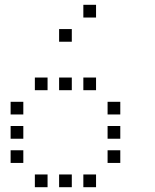

<svg xmlns="http://www.w3.org/2000/svg" viewBox="-20 -796 640 792"><path d="M324.8 -776.2Q323.8 -776.2 323.8 -776.2Q323.8 -776.2 323.8 -775.2V-724.8Q323.8 -723.8 323.8 -723.8Q323.8 -723.8 324.8 -723.8H375.2Q376.2 -723.8 376.2 -723.8Q376.2 -723.8 376.2 -724.8V-775.2Q376.2 -776.2 376.2 -776.2Q376.2 -776.2 375.2 -776.2ZM224.8 -676.2Q223.8 -676.2 223.8 -676.2Q223.8 -676.2 223.8 -675.2V-624.8Q223.8 -623.8 223.8 -623.8Q223.8 -623.8 224.8 -623.8H275.2Q276.2 -623.8 276.2 -623.8Q276.2 -623.8 276.2 -624.8V-675.2Q276.2 -676.2 276.2 -676.2Q276.2 -676.2 275.2 -676.2ZM124.8 -476.2Q123.8 -476.2 123.8 -476.2Q123.8 -476.2 123.8 -475.2V-424.8Q123.8 -423.8 123.8 -423.8Q123.8 -423.8 124.8 -423.8H175.2Q176.2 -423.8 176.2 -423.8Q176.2 -423.8 176.2 -424.8V-475.2Q176.2 -476.2 176.2 -476.2Q176.2 -476.2 175.2 -476.2ZM224.8 -476.2Q223.8 -476.2 223.8 -476.2Q223.8 -476.2 223.8 -475.2V-424.8Q223.8 -423.8 223.8 -423.8Q223.8 -423.8 224.8 -423.8H275.2Q276.2 -423.8 276.2 -423.8Q276.2 -423.8 276.2 -424.8V-475.2Q276.2 -476.2 276.2 -476.2Q276.2 -476.2 275.2 -476.2ZM324.8 -476.2Q323.8 -476.2 323.8 -476.2Q323.8 -476.2 323.8 -475.2V-424.8Q323.8 -423.8 323.8 -423.8Q323.8 -423.8 324.8 -423.8H375.2Q376.2 -423.8 376.2 -423.8Q376.2 -423.8 376.2 -424.8V-475.2Q376.2 -476.2 376.2 -476.2Q376.2 -476.2 375.2 -476.2ZM24.8 -376.2Q23.8 -376.2 23.8 -376.2Q23.8 -376.2 23.8 -375.2V-324.8Q23.8 -323.8 23.8 -323.8Q23.8 -323.8 24.8 -323.8H75.2Q76.2 -323.8 76.2 -323.8Q76.2 -323.8 76.2 -324.8V-375.2Q76.2 -376.2 76.2 -376.2Q76.2 -376.2 75.2 -376.2ZM424.8 -376.2Q423.8 -376.2 423.8 -376.2Q423.8 -376.2 423.8 -375.2V-324.8Q423.8 -323.8 423.8 -323.8Q423.8 -323.8 424.8 -323.8H475.2Q476.2 -323.8 476.2 -323.8Q476.2 -323.8 476.2 -324.8V-375.2Q476.2 -376.2 476.2 -376.2Q476.2 -376.2 475.2 -376.2ZM24.8 -276.2Q23.8 -276.2 23.8 -276.2Q23.8 -276.2 23.8 -275.2V-224.8Q23.8 -223.8 23.8 -223.8Q23.8 -223.8 24.8 -223.8H75.2Q76.2 -223.8 76.2 -223.8Q76.2 -223.8 76.2 -224.8V-275.2Q76.2 -276.2 76.2 -276.2Q76.2 -276.2 75.2 -276.2ZM424.8 -276.2Q423.8 -276.2 423.8 -276.2Q423.8 -276.2 423.8 -275.2V-224.8Q423.8 -223.8 423.8 -223.8Q423.8 -223.8 424.8 -223.8H475.2Q476.2 -223.8 476.2 -223.8Q476.2 -223.8 476.2 -224.8V-275.2Q476.2 -276.2 476.2 -276.2Q476.2 -276.2 475.2 -276.2ZM24.8 -176.2Q23.8 -176.2 23.8 -176.2Q23.8 -176.2 23.8 -175.2V-124.8Q23.8 -123.8 23.8 -123.8Q23.8 -123.8 24.8 -123.8H75.2Q76.2 -123.8 76.2 -123.8Q76.2 -123.8 76.2 -124.8V-175.2Q76.2 -176.2 76.2 -176.2Q76.2 -176.2 75.2 -176.2ZM424.8 -176.2Q423.8 -176.2 423.8 -176.2Q423.8 -176.2 423.8 -175.2V-124.8Q423.8 -123.8 423.8 -123.8Q423.8 -123.8 424.8 -123.8H475.2Q476.2 -123.8 476.2 -123.8Q476.2 -123.8 476.2 -124.8V-175.2Q476.2 -176.2 476.2 -176.2Q476.2 -176.2 475.2 -176.2ZM124.8 -76.2Q123.8 -76.2 123.8 -76.2Q123.8 -76.2 123.8 -75.2V-24.8Q123.8 -23.8 123.8 -23.8Q123.8 -23.8 124.8 -23.8H175.2Q176.2 -23.8 176.2 -23.8Q176.2 -23.8 176.2 -24.8V-75.2Q176.2 -76.2 176.2 -76.2Q176.2 -76.2 175.2 -76.2ZM224.8 -76.2Q223.8 -76.2 223.8 -76.2Q223.8 -76.2 223.8 -75.2V-24.8Q223.8 -23.8 223.8 -23.8Q223.8 -23.8 224.8 -23.8H275.2Q276.2 -23.8 276.2 -23.8Q276.2 -23.8 276.2 -24.8V-75.2Q276.2 -76.2 276.2 -76.2Q276.2 -76.2 275.2 -76.2ZM324.8 -76.2Q323.8 -76.2 323.8 -76.2Q323.8 -76.2 323.8 -75.2V-24.8Q323.8 -23.8 323.8 -23.8Q323.8 -23.8 324.8 -23.8H375.2Q376.2 -23.8 376.2 -23.8Q376.2 -23.8 376.2 -24.8V-75.2Q376.2 -76.2 376.2 -76.2Q376.2 -76.2 375.2 -76.2Z"/></svg>

Font: Doto Black
Style: Regular
Weight: 900
Monospace: yes
Version: Version 1.000